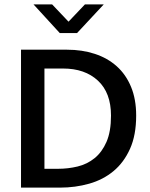

<svg xmlns="http://www.w3.org/2000/svg" viewBox="-20 -857 686 877"><path d="M286 -630Q355 -630 413 -611Q471 -592 513 -554.5Q555 -517 578.5 -460.5Q602 -404 602 -329Q602 -240 574 -177.5Q546 -115 498.5 -75.5Q451 -36 387.5 -18Q324 0 254 0H76V-630ZM183 -86H245Q291 -86 334.5 -96.5Q378 -107 412 -134.5Q446 -162 466.5 -209Q487 -256 487 -329Q487 -433 427.5 -488.5Q368 -544 268 -544H183ZM133 -837H218L293 -758L368 -837H454L332 -706H253Z"/></svg>

Font: Mukta Vaani Medium
Style: Regular
Weight: 500
Designer: Noopur Datye, Girish Dalvi, Yashodeep Gholap, Pallavi Karambelkar
Foundry: Ek Type
Version: Version 2.538;PS 1.000;hotconv 16.6.51;makeotf.lib2.5.65220;